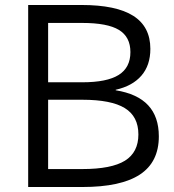

<svg xmlns="http://www.w3.org/2000/svg" viewBox="-20 -750 697 770"><path d="M93 0V-730H307Q446 -730 514.5 -686.5Q583 -643 583 -554Q583 -488 547 -446.5Q511 -405 444 -390V-388Q531 -374 574 -328Q617 -282 617 -203Q617 -100 541 -50Q465 0 310 0ZM310 -72Q427 -72 481 -105.5Q535 -139 535 -211Q535 -283 480.5 -316.5Q426 -350 310 -350H133V-420H310Q409 -420 456 -449.5Q503 -479 503 -541Q503 -602 457 -630Q411 -658 310 -658H173V-72Z"/></svg>

Font: M PLUS 1
Style: Regular
Weight: 400
Designer: Coji Morishita
Foundry: UNDERFOREST DESIGN
Version: Version 1.001